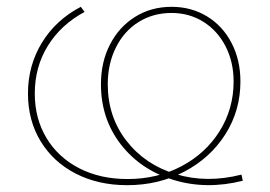

<svg xmlns="http://www.w3.org/2000/svg" viewBox="-20 -540 791 563"><path d="M62 -266Q62 -348 103 -415Q144 -482 217 -520L228 -505Q159 -468 120.5 -406Q82 -344 82 -266Q82 -192 116.5 -135Q151 -78 212.5 -46.5Q274 -15 354 -15Q441 -15 512 -52.5Q583 -90 624 -155.5Q665 -221 665 -301Q665 -358 641.5 -404Q618 -450 576.5 -476Q535 -502 483 -502Q429 -502 386.5 -475.5Q344 -449 320 -401Q296 -353 296 -293Q296 -198 350.5 -127.5Q405 -57 495.5 -29.5Q586 -2 688 -28L692 -10Q585 17 488.5 -12.5Q392 -42 334 -117Q276 -192 276 -293Q276 -358 302.5 -409.5Q329 -461 376 -490.5Q423 -520 483 -520Q541 -520 587 -492Q633 -464 659 -414Q685 -364 685 -301Q685 -216 641 -146.5Q597 -77 521 -37Q445 3 353 3Q268 3 202 -31Q136 -65 99 -126Q62 -187 62 -266Z"/></svg>

Font: iiserrat Thin
Style: Regular
Weight: 100
Designer: Akira Ohta
Foundry: Akira Ohta
Version: Version 1.200;Glyphs 3.3.1 (3343)